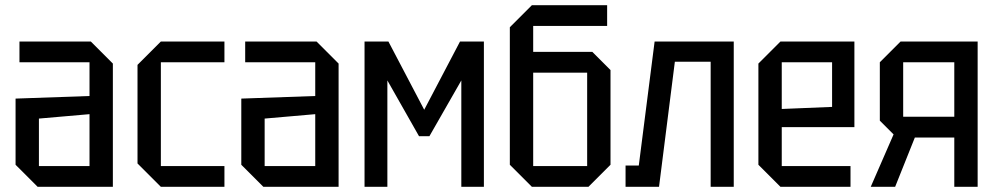

<svg xmlns="http://www.w3.org/2000/svg" viewBox="-20 -720 3838 740"><path d="M40 -85V-340L325 -350V-480H55V-560H330L415 -475V0H125ZM130 -263V-80H325V-280Z M510 -90V-470L600 -560H845V-480H600V-80H845V0H600Z M910 -85V-340L1195 -350V-480H925V-560H1200L1285 -475V0H995ZM1000 -263V-80H1195V-280Z M1385 0V-560H1477L1615 -297L1753 -560H1845V0H1758V-410L1635 -195H1595L1473 -410V0Z M2035 -80H2243V-440H2035ZM2030 0 1945 -85V-615L2030 -700H2320V-620H2035V-520H2263L2333 -450V-85L2248 0Z M2808 -560V0H2719V-482H2581L2520 0H2391V-82H2442L2503 -560Z M2903 -85V-475L2988 -560H3273V-230H2993V-80H3258V0H2988ZM2993 -300 3187 -308V-480H2993Z M3461 -270H3658V-480H3461ZM3371 -255V-480L3451 -560H3748V0H3658V-190H3506L3430 0H3336L3424 -202Z"/></svg>

Font: Tektur SemiCondensed
Style: Regular
Weight: 400
Width: 4
Designer: Adam Jagosz
Foundry: Adam Jagosz
Version: Version 1.005;gftools[0.9.30]